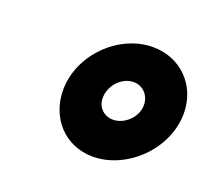

<svg xmlns="http://www.w3.org/2000/svg" viewBox="-64 -788 500 452"><g transform="rotate(20 186.0 -562.5)"><path d="M205 -417C289 -417 372 -495 372 -586C372 -655 321 -708 251 -708C166 -708 86 -630 86 -541C86 -471 135 -417 205 -417ZM220 -515C197 -515 180 -532 180 -555C180 -587 207 -615 236 -615C260 -615 277 -596 277 -572C277 -541 248 -515 220 -515Z"/></g></svg>

Font: Arthouse Owned Black
Style: Italic
Weight: 900
Italic angle: -10°
Designer: Jeremy Tribby
Foundry: Tribby Type
Version: Version 1.000;PS 001.000;hotconv 1.0.88;makeotf.lib2.5.64775